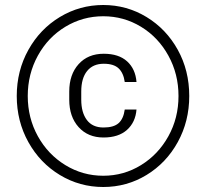

<svg xmlns="http://www.w3.org/2000/svg" viewBox="-20 -738 828 768"><path d="M393 -718Q487 -718 566 -670Q645 -622 691 -539Q737 -456 737 -354Q737 -253 691 -169.5Q645 -86 566 -38Q487 10 393 10Q299 10 219.5 -38Q140 -86 93.5 -169.5Q47 -253 47 -354Q47 -455 93.5 -538.5Q140 -622 219.5 -670Q299 -718 393 -718ZM393 -35Q475 -35 544 -77.5Q613 -120 653.5 -193Q694 -266 694 -354Q694 -442 653.5 -515.5Q613 -589 544 -631Q475 -673 393 -673Q311 -673 241.5 -631Q172 -589 131.5 -515.5Q91 -442 91 -354Q91 -266 131.5 -193Q172 -120 241.5 -77.5Q311 -35 393 -35ZM394 -188Q332 -188 294.5 -229.5Q257 -271 257 -339V-372Q257 -440 294.5 -481.5Q332 -523 395 -523Q455 -523 488.5 -492.5Q522 -462 526 -410H479Q474 -446 454.5 -464.5Q435 -483 395 -483Q352 -483 328.5 -454Q305 -425 305 -372V-339Q305 -288 327.5 -258Q350 -228 394 -228Q435 -228 454.5 -245.5Q474 -263 479 -300H526Q522 -249 488 -218.5Q454 -188 394 -188Z"/></svg>

Font: Freesentation 4 Regular
Style: Regular
Weight: 400
Designer: glyphs from Roboto by Christian Robertson / Hangul glyphs from Noto Sans CJK(Source Han Sans) by Jang Soo-young and Kang
Foundry: PT&
Version: Version 2.001